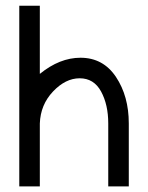

<svg xmlns="http://www.w3.org/2000/svg" viewBox="-20 -665 528 685"><path d="M439.5 0H366.2V-224.6Q366.2 -291.5 340.6 -338.6Q314.9 -385.7 264.2 -385.7Q213.9 -385.7 169.2 -338.6Q124.5 -291.5 122.1 -224.6V0H48.8V-644.5H122.1V-401.4Q192.9 -459 267.1 -459Q348.1 -459 393.8 -390.4Q439.5 -321.8 439.5 -224.6Z"/></svg>

Font: Catrinity
Style: Regular
Weight: 400
Designer: Alexander Lange
Foundry: High-Logic / Made with FontCreator
Version: Version 2.090;May 20, 2024;FontCreator 15.0.0.2974 64-bit